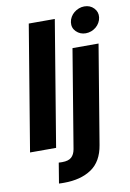

<svg xmlns="http://www.w3.org/2000/svg" viewBox="-104 -832 746 1098"><g transform="rotate(-10 269.5 -282.5)"><path d="M166.5 85.6Q172.2 85.9 177 86.1Q181.8 86.3 186.4 86.3Q223 86.3 240.4 70.7Q257.8 55 263.1 24.5L357.6 -545.5H508.9L413.7 27Q398.4 121.1 335.6 163Q273.4 204.5 176.5 204.5Q169.4 204.5 162.3 204.4Q155.2 204.2 147 203.8ZM135.7 -727.3H286.9L166.2 0H14.9ZM374.3 -692.5Q376.4 -708.8 384.8 -722.8Q393.1 -736.9 405.5 -747Q418 -757.1 433.4 -763Q448.9 -768.8 464.8 -768.8Q498.6 -768.8 520.2 -746.4Q541.9 -723.7 538 -692.5Q535.9 -676.1 527.7 -661.9Q519.5 -647.7 507.3 -637.6Q495 -627.5 479.6 -621.6Q464.1 -615.8 447.4 -615.8Q414.8 -615.8 392 -638.5Q370 -660.5 374.3 -692.5Z"/></g></svg>

Font: Inter P
Style: Bold Italic
Weight: 700
Italic angle: 9.39999°
Designer: Rasmus Andersson
Foundry: rsms
Version: Version 3.018;git-588b23468